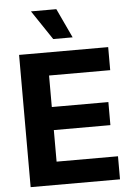

<svg xmlns="http://www.w3.org/2000/svg" viewBox="-62 -1006 738 1052"><g transform="rotate(-5 306.5 -479.5)"><path d="M63.2 0H554.7V-126.8H217V-300.4H528.1V-427.2H217V-600.5H553.3V-727.3H63.2ZM148.8 -959.2 257.1 -797.6H364L288.4 -959.2Z"/></g></svg>

Font: GiG Sans
Style: Bold
Weight: 700
Designer: Andreas Faust
Version: Version 1.100;FEAKit 1.0